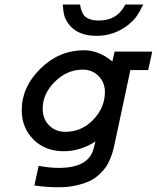

<svg xmlns="http://www.w3.org/2000/svg" viewBox="-20 -666 680 832"><path d="M476.6 -442.4H639.6L622.1 -362.3H544.9L476.6 -42Q472.7 -24.4 469.7 -12.7Q466.8 -1 458 21Q449.2 43 439 57.6Q428.7 72.3 409.7 90.3Q390.6 108.4 367.2 119.1Q343.8 129.9 309.1 137.7Q274.4 145.5 232.4 145.5Q181.6 145.5 128.9 137.7L147.5 52.7Q193.4 61.5 235.4 61.5Q364.3 61.5 385.7 -22.5L393.6 -52.7Q327.1 -10.7 256.8 -10.7Q175.8 -10.7 125 -61.5Q74.2 -112.3 74.2 -188.5Q74.2 -289.1 155.3 -368.7Q236.3 -448.2 343.8 -448.2Q409.2 -448.2 466.8 -399.4ZM262.7 -94.7Q334 -94.7 384.3 -147.5Q434.6 -200.2 434.6 -267.6Q434.6 -308.6 407.2 -336.4Q379.9 -364.3 338.9 -364.3Q270.5 -364.3 217.8 -312Q165 -259.8 165 -195.3Q165 -150.4 192.9 -122.6Q220.7 -94.7 262.7 -94.7ZM252 -646.5H327.1Q329.1 -632.8 331.5 -624.5Q334 -616.2 341.3 -603.5Q348.6 -590.8 366.2 -584Q383.8 -577.1 409.2 -577.1Q485.4 -577.1 520.5 -641.6L523.4 -646.5H600.6Q585 -614.3 572.8 -596.7Q560.5 -579.1 536.1 -558.6Q475.6 -510.7 398.4 -510.7Q297.9 -510.7 262.7 -586.9Q254.9 -603.5 252 -646.5Z"/></svg>

Font: Thabit-Bold-Oblique
Style: Bold Oblique
Weight: 700
Designer: Regenerated by Nadim Shaikli
Foundry: MAK Alagha
Version: 0.01